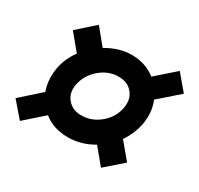

<svg xmlns="http://www.w3.org/2000/svg" viewBox="-122 -700 815 785"><g transform="rotate(30 285.5 -308.0)"><path d="M496.1 -297.9Q486.3 -247.1 456.1 -203.1L519 -127.9L437 -56.2L376 -129.9Q318.8 -96.2 257.8 -96.2Q188.5 -96.2 142.1 -133.8L54.2 -56.2L-7.8 -127.9L85 -210.9Q67.4 -259.8 77.1 -316.9Q85.4 -365.7 118.2 -411.1L56.2 -485.8L137.2 -558.1L198.2 -483.9Q257.8 -519 315.9 -519Q380.9 -519 429.2 -481.9L518.1 -560.1L579.1 -487.8L485.8 -405.8Q506.3 -356 496.1 -297.9ZM178.2 -297.9Q170.9 -256.8 194.6 -229Q218.3 -201.2 259.8 -201.2Q308.6 -201.2 348.1 -234.6Q387.7 -268.1 396 -316.9Q403.3 -358.9 380.1 -387Q356.9 -415 314 -415Q266.1 -415 226.8 -381.1Q187.5 -347.2 178.2 -297.9Z"/></g></svg>

Font: Stilu SemiBold
Style: Italic
Weight: 600
Italic angle: -10°
Designer: Genilson Lima Santos
Foundry: Genilson Lima Santos
Version: Version 1.200;PS 001.200;hotconv 1.0.88;makeotf.lib2.5.64775